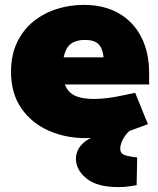

<svg xmlns="http://www.w3.org/2000/svg" viewBox="-20 -555 644 784"><path d="M330 9Q246 9 176.5 -22.5Q107 -54 66 -114.5Q25 -175 25 -262Q25 -330 49.5 -381.5Q74 -433 116 -467Q158 -501 211 -518Q264 -535 322 -535Q405 -535 464.5 -501Q524 -467 556.5 -404.5Q589 -342 589 -255V-210H245Q253 -188 269 -175Q285 -162 309 -156.5Q333 -151 364 -151Q389 -151 418 -154.5Q447 -158 479 -165L532 -176L584 -48L527 -27Q477 -8 427 0.5Q377 9 330 9ZM240 -321H403Q399 -358 382 -375Q365 -392 327 -392Q305 -392 287 -385.5Q269 -379 257.5 -364Q246 -349 240 -321ZM463 209Q377 209 333.5 174Q290 139 290 93Q290 64 309 40.5Q328 17 360 5L442 -27H508V-20Q491 -4 481 15.5Q471 35 471 53Q471 69 484 76Q497 83 540 88L538 201Q531 202 510.5 205.5Q490 209 463 209Z"/></svg>

Font: REM Medium Black
Style: Regular
Weight: 900
Version: Version 1.005;gftools[0.9.28]